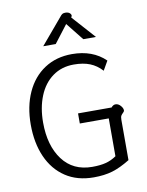

<svg xmlns="http://www.w3.org/2000/svg" viewBox="-102 -1023 845 1104"><g transform="rotate(-10 321.0 -470.5)"><path d="M50 -351Q50 -457 87 -538.5Q124 -620 192.5 -665Q261 -710 353 -710Q474 -710 548 -638L517 -584Q486 -618 447 -633.5Q408 -649 353 -649Q282 -649 229.5 -611Q177 -573 149.5 -505Q122 -437 122 -351Q122 -216 183.5 -133.5Q245 -51 357 -51Q404 -51 436.5 -59.5Q469 -68 498 -88V-309H329V-368H525Q536 -382 550 -382Q566 -382 579 -367.5Q592 -353 592 -340Q592 -333 584.5 -326.5Q577 -320 572.5 -312.5Q568 -305 568 -288V-53Q511 -18 464 -4Q417 10 355 10Q259 10 190.5 -35.5Q122 -81 86 -162.5Q50 -244 50 -351ZM324 -931Q333 -943 339.5 -947Q346 -951 357 -951Q376 -951 385 -941Q394 -931 389 -923L386 -918L507 -783H433L351 -886L272 -783H199Z"/></g></svg>

Font: Niramit Light
Style: Regular
Weight: 300
Designer: Katatrad Aksorn Co.,Ltd.
Foundry: Cadson Demak Co.,Ltd.
Version: Version 1.000; ttfautohint (v1.6)